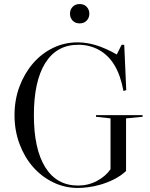

<svg xmlns="http://www.w3.org/2000/svg" viewBox="-20 -916 743 952"><path d="M456 -337V-345H687V-337L605 -329V-68Q578 -43 544.5 -26.5Q511 -10 478 -0.5Q445 9 415.5 12.5Q386 16 367 16Q301 16 243.5 -12Q186 -40 143.5 -88.5Q101 -137 76.5 -203Q52 -269 52 -345Q52 -421 76.5 -486.5Q101 -552 143 -601Q185 -650 242 -678Q299 -706 365 -706Q409 -706 455.5 -692Q502 -678 559 -646L583 -694H596L606 -469L592 -465Q578 -542 548 -592Q518 -642 471.5 -668Q425 -694 368 -694Q261 -694 204.5 -603.5Q148 -513 148 -345Q148 -177 204.5 -86.5Q261 4 367 4Q418 4 461 -19Q504 -42 528 -77V-329ZM327 -848Q327 -868 340 -882Q353 -896 375 -896Q397 -896 410 -882Q423 -868 423 -848Q423 -828 410 -814Q397 -800 375 -800Q353 -800 340 -814Q327 -828 327 -848Z"/></svg>

Font: Libre Caslon Display
Style: Regular
Weight: 400
Designer: Pablo Impallari, Rodrigo Fuenzalida
Foundry: Pablo Impallari, Rodrigo Fuenzalida
Version: Version 1.002; ttfautohint (v1.5)